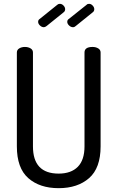

<svg xmlns="http://www.w3.org/2000/svg" viewBox="-20 -976 613 1002"><path d="M421 -212V-702Q421 -731 463 -731Q480 -731 492.5 -723.5Q505 -716 505 -702V-212Q505 -99 445 -46.5Q385 6 286 6Q187 6 127.5 -46.5Q68 -99 68 -212V-702Q68 -716 80.5 -723.5Q93 -731 110 -731Q127 -731 139.5 -723.5Q152 -716 152 -702V-212Q152 -70 286 -70Q351 -70 386 -105.5Q421 -141 421 -212ZM311 -911 223 -840Q215 -834 209 -834Q198 -834 188.5 -843Q179 -852 179 -862Q179 -872 187 -877L279 -951Q284 -956 292 -956Q303 -956 311.5 -947Q320 -938 320 -928Q320 -917 311 -911ZM463 -911 375 -840Q369 -834 361 -834Q350 -834 340.5 -843Q331 -852 331 -862Q331 -872 339 -877L432 -951Q436 -956 445 -956Q455 -956 463.5 -947Q472 -938 472 -928Q472 -917 463 -911Z"/></svg>

Font: Dosis
Style: Medium
Weight: 500
Designer: Edgar Tolentino, Pablo Impallari, Igino Marini
Foundry: Edgar Tolentino, Pablo Impallari, Igino Marini
Version: Version 1.007